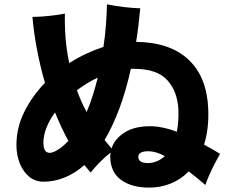

<svg xmlns="http://www.w3.org/2000/svg" viewBox="-20 -821 1040 876"><path d="M661 35Q580 35 531.5 -1Q483 -37 483 -107Q483 -112 483.5 -116.5Q484 -121 485 -125Q461 -107 435.5 -81Q410 -55 394 -34Q387 -42 379.5 -50.5Q372 -59 365 -68Q278 8 178 8Q141 8 113.5 -14.5Q86 -37 70.5 -75Q55 -113 55 -159Q55 -239 91 -311Q127 -383 185 -443Q163 -520 148.5 -597Q134 -674 128 -744Q149 -744 176 -746Q203 -748 230 -751.5Q257 -755 276 -759Q275 -701 279.5 -644.5Q284 -588 296 -533Q333 -557 372.5 -575.5Q412 -594 452 -607Q460 -660 463.5 -709Q467 -758 468 -801Q503 -794 544.5 -789Q586 -784 620 -783Q616 -743 611.5 -704.5Q607 -666 601 -630Q756 -628 840 -549Q924 -470 930 -325Q932 -278 927 -237Q922 -196 911 -161Q930 -151 948 -140.5Q966 -130 984 -119Q974 -102 960.5 -76Q947 -50 935 -23Q923 4 917 23Q901 9 881.5 -7Q862 -23 841 -39Q805 -2 758.5 16.5Q712 35 661 35ZM489 -144Q503 -188 550 -217.5Q597 -247 675 -245Q701 -244 729.5 -237.5Q758 -231 787 -220Q791 -242 793 -267Q795 -292 794 -320Q790 -404 743 -455.5Q696 -507 592 -507H577Q555 -407 524.5 -325.5Q494 -244 457 -182Q465 -172 473 -163Q481 -154 489 -144ZM258 -147Q267 -154 275.5 -162Q284 -170 292 -178Q259 -239 231 -308Q206 -274 192 -238.5Q178 -203 178 -169Q178 -132 198 -125Q218 -118 258 -147ZM375 -310Q391 -346 403.5 -386Q416 -426 426 -467Q401 -455 377 -440.5Q353 -426 331 -409Q340 -384 351 -359Q362 -334 375 -310ZM655 -77Q675 -77 695 -85Q715 -93 732 -109Q690 -131 657 -131Q611 -131 611 -105Q611 -77 655 -77Z"/></svg>

Font: Zen Kaku Gothic Antique Black
Style: Regular
Weight: 900
Designer: Yoshimichi Ohira
Foundry: Positype
Version: Version 1.001